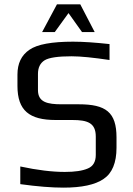

<svg xmlns="http://www.w3.org/2000/svg" viewBox="-20 -850 609 880"><path d="M341 -372H263C198 -372 154 -381 154 -437V-511C154 -540 164 -561 185 -574C205 -586 246 -592 308 -592C350 -592 408 -586 482 -575V-648C417 -655 362 -659 315 -659C218 -659 151 -647 115 -622C78 -597 60 -559 60 -508V-456C60 -343 115 -300 235 -300H311C381 -300 419 -287 419 -224V-140C419 -109 407 -88 383 -78C358 -67 323 -62 277 -62C220 -62 152 -70 73 -87V-6C152 5 218 10 271 10C354 10 416 -3 455 -30C494 -56 514 -104 514 -173V-220C514 -336 465 -372 341 -372ZM173 -703H231L294 -790L356 -703H414L348 -830H241Z"/></svg>

Font: Gamestation Text
Style: Bold
Weight: 400
Designer: Jonas Hecksher
Foundry: Jonas Hecksher, Playtypeª, e-types AS
Version: Version 1.003